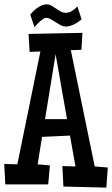

<svg xmlns="http://www.w3.org/2000/svg" viewBox="-23 -853 519 887"><path d="M475.1 -79.1 468.3 13.7 270 8.8 265.1 -85.9 325.7 -84 300.3 -226.6 171.4 -220.7 150.9 -93.8 207.5 -88.9 199.7 -1H1.5L-3.4 -95.7L57.1 -93.8L163.6 -615.2L113.8 -613.3L108.9 -696.3L357.9 -701.2L353 -623L304.2 -621.1L414.6 -84ZM286.6 -302.7 233.9 -602.5 185.1 -302.7ZM354 -763.7Q347.2 -757.8 338.6 -752Q330.1 -746.1 320.6 -741.2Q311 -736.3 301 -733.4Q291 -730.5 281.7 -730.5Q269 -730.5 257.1 -736.8Q245.1 -743.2 233.9 -750.5Q222.7 -757.8 211.7 -764.2Q200.7 -770.5 189.9 -770.5Q184.1 -770.5 176.3 -765.4Q168.5 -760.3 160.6 -753.2Q152.8 -746.1 146.2 -738.8Q139.6 -731.4 136.2 -727.5L116.7 -786.1Q122.6 -793 131.1 -801.3Q139.6 -809.6 149.7 -816.7Q159.7 -823.7 170.4 -828.4Q181.2 -833 190.9 -833Q203.6 -833 214.4 -826.9Q225.1 -820.8 235.6 -813.5Q246.1 -806.2 257.1 -800Q268.1 -793.9 281.7 -793.9Q296.4 -793.9 311 -803.5Q325.7 -813 334.5 -823.2Z"/></svg>

Font: Maiden Orange
Style: Regular
Weight: 400
Designer: Astigmatic (AOETI)
Foundry: Astigmatic (AOETI)
Version: Version 1.001